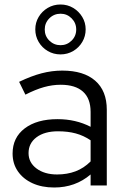

<svg xmlns="http://www.w3.org/2000/svg" viewBox="-20 -825 556 854"><path d="M221 9Q166 9 124.5 -10Q83 -29 59.5 -63Q36 -97 36 -142Q36 -213 90 -254Q144 -295 236 -295Q317 -295 383 -261V-327Q383 -387 349 -417.5Q315 -448 250 -448Q213 -448 175.5 -437.5Q138 -427 93 -404L65 -461Q119 -487 165 -499Q211 -511 257 -511Q352 -511 403.5 -466Q455 -421 455 -337V0H383V-49Q349 -20 308.5 -5.5Q268 9 221 9ZM107 -144Q107 -102 142.5 -75.5Q178 -49 234 -49Q279 -49 316 -63Q353 -77 383 -107V-201Q352 -222 317 -231.5Q282 -241 238 -241Q178 -241 142.5 -214.5Q107 -188 107 -144ZM249 -583Q218 -583 192.4 -598.1Q166.8 -613.1 151.9 -638.6Q137 -664 137 -694.3Q137 -724.6 151.9 -749.6Q166.8 -774.7 192.4 -789.9Q218 -805 249 -805Q280 -805 305.4 -789.9Q330.8 -774.7 345.9 -749.6Q361 -724.6 361 -694.3Q361 -664 346.1 -638.6Q331.2 -613.1 305.6 -598.1Q280 -583 249 -583ZM249.5 -624Q278 -624 298.5 -644.3Q319 -664.5 319 -693.8Q319 -723 298.5 -743.5Q278 -764 249.5 -764Q220 -764 199.5 -743.5Q179 -723 179 -693.8Q179 -664.5 199.5 -644.3Q220 -624 249.5 -624Z"/></svg>

Font: Red Hat Display VF
Style: Regular
Weight: 300
Designer: Pentagram, MCKL
Foundry: Pentagram, MCKL
Version: Version 1.023